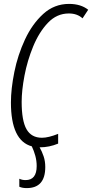

<svg xmlns="http://www.w3.org/2000/svg" viewBox="-20 -745 472 984"><path d="M117 219Q212 219 212 111Q212 81 203.5 56Q195 31 183 10H185Q232 10 278 -9V-59Q228 -39 195 -39Q141 -39 116 -82.5Q91 -126 91 -223Q91 -281 105.5 -357.5Q120 -434 150 -507Q180 -580 225.5 -628Q271 -676 333 -676Q376 -676 403 -651L432 -695Q394 -725 334 -725Q258 -725 201.5 -673.5Q145 -622 108 -542.5Q71 -463 53.5 -376Q36 -289 36 -220Q36 -24 143 5Q154 28 161 53.5Q168 79 168 106Q168 178 111 178Q93 178 79 171V212Q94 219 117 219Z"/></svg>

Font: Noto Sans Display Condensed Light
Style: Italic
Weight: 300
Width: 3
Designer: Monotype Design team
Foundry: Monotype Imaging Inc.
Version: 1.000